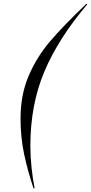

<svg xmlns="http://www.w3.org/2000/svg" viewBox="-20 -807 491 1037"><path d="M447 -787 451 -783Q294 -598 219 -419Q144 -240 144 -19Q144 39 150.5 99.5Q157 160 167 210H161Q130 118 110.5 26.5Q91 -65 91 -167Q91 -294 134 -395.5Q177 -497 249 -582Q321 -667 447 -787Z"/></svg>

Font: Nyght Serif Light Italic
Style: Regular
Weight: 300
Italic angle: -16°
Designer: Maksym Kobuzan
Version: Version 0.410